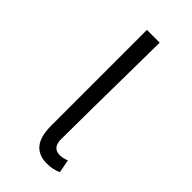

<svg xmlns="http://www.w3.org/2000/svg" viewBox="-182 -577 634 634"><g transform="rotate(45 135.0 -260.0)"><path d="M177.7 12.7Q99.6 12.7 99.6 -85V-533.2H159.2Q154.3 -147.5 154.3 -78.1Q154.3 -37.1 188.5 -37.1Q202.1 -37.1 219.7 -43.9L228.5 2Q207 12.7 177.7 12.7Z"/></g></svg>

Font: Gen Shin Gothic Light
Style: Regular
Weight: 200
Designer: [Source Han Sans]
Ryoko NISHIZUKA  (kana & ideographs); Paul D. Hunt (Latin, Greek & Cyrillic); Wenlong ZHANG  (bopomofo
Version: Version 1.002.20150607